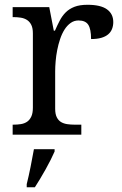

<svg xmlns="http://www.w3.org/2000/svg" viewBox="-20 -566 511 807"><path d="M321.8 0H33.2V-42H36.1Q53.2 -42 68.1 -44.4Q83 -46.9 94 -54.4Q105 -62 111.6 -76.2Q118.2 -90.3 118.2 -113.8V-425.8Q118.2 -447.8 111.6 -461.2Q105 -474.6 93.8 -481.9Q82.5 -489.3 67.6 -491.7Q52.7 -494.1 36.1 -494.1H33.2V-536.1H187L206.1 -437H210.9Q220.7 -459.5 231 -479.2Q241.2 -499 256.1 -513.9Q271 -528.8 293 -537.4Q314.9 -545.9 348.1 -545.9Q402.8 -545.9 429.4 -526.9Q456.1 -507.8 456.1 -473.1Q456.1 -457.5 450.9 -444.3Q445.8 -431.2 434.6 -421.6Q423.3 -412.1 405.8 -407Q388.2 -401.9 362.8 -401.9Q362.8 -443.4 351.1 -461.7Q339.4 -480 310.1 -480Q291.5 -480 276.9 -469.5Q262.2 -459 251.2 -441.7Q240.2 -424.3 232.7 -401.9Q225.1 -379.4 220.5 -355.7Q215.8 -332 213.9 -308.6Q211.9 -285.2 211.9 -266.1V-108.9Q211.9 -86.9 218.5 -73.5Q225.1 -60.1 236.3 -53.2Q247.6 -46.4 262.5 -44.2Q277.3 -42 293.9 -42H321.8ZM92.3 208Q100.6 174.8 108.4 136Q116.2 97.2 122.6 61H209.5V70.8Q202.6 86.4 192.9 106Q183.1 125.5 171.6 146Q160.2 166.5 148.4 186Q136.7 205.6 126.5 221.2H92.3Z"/></svg>

Font: Droid-TTFautohint Serif
Style: Regular
Weight: 400
Foundry: Ascender Corporation
Version: Version 1.00; ttfautohint (v1.00rc1.4-1a1c-dirty) -l 8 -r 50